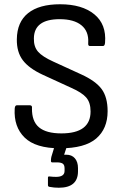

<svg xmlns="http://www.w3.org/2000/svg" viewBox="-20 -685 576 901"><path d="M262 11Q147 11 95.5 -39.5Q44 -90 49 -175Q50 -191 59 -191H120Q132 -191 130 -177Q129 -116 163 -87.5Q197 -59 268 -59Q405 -59 405 -162Q405 -204 384.5 -227.5Q364 -251 314 -273L181 -334Q116 -364 87 -402.5Q58 -441 59 -501Q60 -582 112 -623.5Q164 -665 262 -665Q365 -665 422.5 -618Q480 -571 473 -485Q472 -469 463 -469H402Q398 -469 395.5 -472Q393 -475 394 -485Q397 -538 362 -566.5Q327 -595 260 -595Q140 -595 139 -505Q138 -466 158.5 -442.5Q179 -419 230 -396L361 -336Q429 -305 457 -267Q485 -229 485 -163Q485 -81 431.5 -35Q378 11 262 11ZM256 196Q245 196 234 195Q223 194 213 192Q205 191 205 184V149Q205 142 212 143Q219 144 227.5 144.5Q236 145 243 145Q283 145 283 117V105Q283 89 274.5 83Q266 77 247 77H225Q219 77 219 70Q219 65 219.5 60Q220 55 221 51L243 -21Q245 -27 251 -27H295Q303 -27 300 -17L281 41H291Q317 41 331.5 58Q346 75 346 104V119Q346 196 256 196Z"/></svg>

Font: Sofia Sans Semi Condensed
Style: Regular
Weight: 400
Designer: Botio Nikoltchev, Ani Petrova
Foundry: lettersoup
Version: Version 4.100; ttfautohint (v1.8.4.7-5d5b)